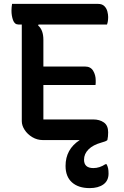

<svg xmlns="http://www.w3.org/2000/svg" viewBox="-20 -720 640 987"><path d="M200 0Q171 0 146 -15Q121 -30 106.5 -52.5Q92 -75 92 -97V-594H75Q55 -594 47 -616.5Q39 -639 39 -665Q39 -682 42 -700H484Q505 -700 516.5 -688.5Q528 -677 532 -661Q536 -645 536 -633Q536 -609 530 -594H178L176 -589Q203 -566 203 -515V-378H417Q446 -378 459 -356Q472 -334 472 -307Q472 -300 472 -294Q472 -288 471 -283H203V-106H459Q492 -106 514 -90.5Q536 -75 536 -40Q536 -30 535 -19Q534 -8 532 0Q528 4 520 7Q512 10 501 13Q458 25 435 48Q412 71 412 101Q412 144 460 144Q492 144 522 124H528Q534 136 536 146.5Q538 157 538 172Q538 209 511.5 228Q485 247 441 247Q383 247 350 217.5Q317 188 317 133Q317 47 390 0Z"/></svg>

Font: Recursive Mn Csl St Med
Style: Regular
Weight: 500
Monospace: yes
Version: Version 1.079;hotconv 1.0.112;makeotfexe 2.5.65598; ttfautoh